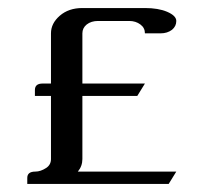

<svg xmlns="http://www.w3.org/2000/svg" viewBox="-20 -458 507 478"><path d="M47.9 0V-15.1Q47.9 -30.8 67.9 -30.8Q81.1 -30.8 95.2 -40Q106.9 -47.9 106.9 -62V-219.2H66.9V-233.9Q66.9 -250 85.9 -250H106.9V-375Q106.9 -399.9 128.9 -418.9Q150.9 -438 185.1 -438H340.8Q374 -438 396 -428.7Q418.9 -418.9 418.9 -405.8Q418.9 -392.6 408.2 -383.8Q396.5 -375 379.9 -375H340.8Q340.8 -388.7 329.6 -397Q317.9 -405.8 301.8 -405.8H224.1Q207 -405.8 195.8 -397Q185.1 -388.2 185.1 -375V-250H340.8L321.8 -219.2H185.1V-62Q185.1 -44.4 173.8 -30.8H418.9L399.9 0Z"/></svg>

Font: Hhenum
Style: Regular
Weight: 400
Designer: T. Christopher White
Version: Version 1.0